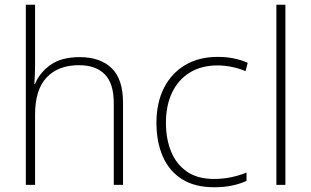

<svg xmlns="http://www.w3.org/2000/svg" viewBox="-20 -780 1313 810"><path d="M128 -504Q128 -482 127 -464.5Q126 -447 125 -426H128Q146 -472 192 -505.5Q238 -539 316 -539Q403 -539 451 -492.5Q499 -446 499 -347V0H460V-345Q460 -428 422 -466.5Q384 -505 313 -505Q226 -505 177 -453.5Q128 -402 128 -297V0H89V-760H128Z M884 10Q802 10 748 -24Q694 -58 667 -119.5Q640 -181 640 -262Q640 -346 671.5 -408.5Q703 -471 761 -505.5Q819 -540 898 -540Q935 -540 966.5 -533.5Q998 -527 1025 -515L1016 -480Q987 -492 956.5 -498Q926 -504 898 -504Q830 -504 781 -474Q732 -444 706 -389.5Q680 -335 680 -262Q680 -195 701.5 -141.5Q723 -88 768 -56.5Q813 -25 883 -25Q921 -25 956 -32.5Q991 -40 1020 -52V-17Q995 -5 960.5 2.5Q926 10 884 10Z M1184 0H1146V-760H1184Z"/></svg>

Font: Noto Sans Arabic UI XLt
Style: Regular
Weight: 200
Designer: Monotype Design Team, Nadine Chahine and Nizar Qandah
Foundry: Monotype Imaging Inc.
Version: Version 2.010; ttfautohint (v1.8.4.7-5d5b)